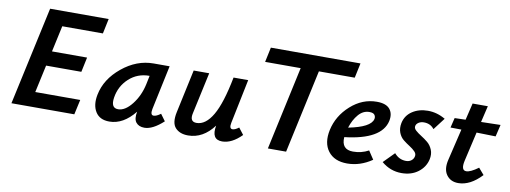

<svg xmlns="http://www.w3.org/2000/svg" viewBox="-56 -959 3365 1266"><g transform="rotate(10 1626.5 -325.5)"><path d="M566 -558H294L256 -383H491L470 -284H234L194 -100H495L473 0H52L195 -658H587Z M1036 -103 1069 -58Q998 7 943 7Q905 7 886.5 -16.5Q868 -40 878 -89Q801 7 708 7Q643 7 615 -38.5Q587 -84 601 -154Q622 -261 719.5 -341Q817 -421 930 -421H1037L974 -124Q966 -82 989 -82Q1008 -82 1036 -103ZM751 -83Q798 -83 843.5 -141Q889 -199 906 -278L918 -336H917Q837 -336 780.5 -284Q724 -232 712 -154Q701 -83 751 -83Z M1559 -103 1593 -59Q1528 7 1463 7Q1389 7 1407 -89Q1335 7 1235 7Q1179 7 1149.5 -25.5Q1120 -58 1136 -132L1198 -421H1302L1242 -144Q1228 -84 1276 -84Q1337 -84 1384 -164.5Q1431 -245 1465 -421H1563L1502 -124Q1494 -84 1517 -84Q1534 -84 1559 -103Z M2273 -658 2252 -559H2012L1891 0H1769L1890 -559H1652L1673 -658Z M2424 -428Q2486 -428 2511 -397.5Q2536 -367 2526 -318Q2498 -189 2252 -161Q2246 -77 2325 -77Q2381 -77 2429 -103L2466 -47Q2387 7 2300 7Q2214 7 2172.5 -47.5Q2131 -102 2150 -191Q2171 -288 2249 -358Q2327 -428 2424 -428ZM2427 -312Q2431 -327 2422.5 -340Q2414 -353 2387 -353Q2345 -353 2314 -317Q2283 -281 2266 -227Q2413 -256 2427 -312Z M2664 7Q2589 7 2530 -43L2601 -115Q2633 -77 2680 -77Q2701 -77 2715.5 -88.5Q2730 -100 2733 -117Q2737 -134 2722.5 -149Q2708 -164 2686.5 -177.5Q2665 -191 2643.5 -208Q2622 -225 2611 -253.5Q2600 -282 2607 -318Q2618 -370 2662 -399Q2706 -428 2766 -428Q2827 -428 2883 -395L2822 -315Q2797 -348 2753 -348Q2732 -348 2717 -338Q2702 -328 2700 -314Q2697 -299 2712.5 -285Q2728 -271 2750.5 -257Q2773 -243 2794.5 -225.5Q2816 -208 2828 -179Q2840 -150 2832 -114Q2820 -61 2775 -27Q2730 7 2664 7Z M3106 -342 3061 -146Q3046 -79 3083 -79Q3111 -79 3163 -117L3200 -74Q3124 7 3044 7Q2992 7 2965 -31Q2938 -69 2954 -134L3004 -344L2931 -345L2947 -411L3020 -413L3047 -526H3149L3123 -416L3253 -419L3234 -339Z"/></g></svg>

Font: EauTest
Style: Bold Italic
Weight: 700
Italic angle: -12°
Designer: Christian Thalmann (Catharsis Fonts)
Version: Version 0.001;PS 000.001;hotconv 1.0.88;makeotf.lib2.5.64775